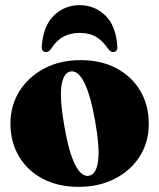

<svg xmlns="http://www.w3.org/2000/svg" viewBox="-20 -712 617 744"><path d="M292.5 -479Q371 -479 430.5 -447.8Q490 -416.5 523.2 -360.8Q556.5 -305 556.5 -231.5Q556.5 -161.5 521.8 -106.5Q487 -51.5 425.8 -19.8Q364.5 12 284.5 12Q205.5 12 146.2 -19Q87 -50 53.8 -105.5Q20.5 -161 20.5 -233.5Q20.5 -303.5 55.5 -359Q90.5 -414.5 151.8 -446.8Q213 -479 292.5 -479ZM325 -31Q353 -36.5 360 -87.5Q367 -138.5 348.5 -244Q330 -347 305.8 -393.8Q281.5 -440.5 252.5 -435Q225 -429 218 -378.2Q211 -327.5 229.5 -222Q247.5 -119 271.8 -72.2Q296 -25.5 325 -31ZM288 -584.5Q253 -584.5 226 -570Q199 -555.5 178 -523Q169.5 -510.5 159 -510.5Q139.5 -510.5 142 -534.5Q148.5 -614 190 -653Q231.5 -692 288 -692Q346 -692 387.2 -653Q428.5 -614 434.5 -534.5Q437.5 -510.5 417.5 -510.5Q407.5 -510.5 399 -523Q378.5 -553 353 -568.8Q327.5 -584.5 288 -584.5Z"/></svg>

Font: Fraunces 72pt S000 Black
Style: Regular
Weight: 900
Version: Version 1.000; ttfautohint (v1.8.3)